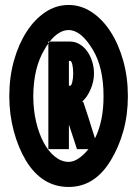

<svg xmlns="http://www.w3.org/2000/svg" viewBox="-20 -740 547 766"><path d="M17.1 -356Q17.1 -432.1 35.6 -498Q54.2 -564 86.2 -613.5Q118.2 -663.1 161.1 -691.7Q204.1 -720.2 253.9 -720.2Q302.7 -720.2 345.9 -691.7Q389.2 -663.1 421.1 -613.5Q453.1 -564 471.7 -497.6Q490.2 -431.2 490.2 -356Q490.2 -282.7 472.2 -217.8Q454.1 -152.8 421.9 -100.1Q357.9 5.9 253.9 5.9Q147 5.9 83 -100.1Q52.2 -151.9 34.7 -218Q17.1 -284.2 17.1 -356ZM112.8 -356Q112.8 -302.7 123.8 -255.4Q134.8 -208 153.8 -172.1Q172.9 -136.2 199 -115.2Q225.1 -94.2 253.9 -94.2Q291 -94.2 333 -145H287.1L254.9 -243.2V-145H172.9V-565.9Q165 -557.1 157.2 -542Q113.3 -468.8 112.8 -356ZM172.9 -565.9Q174.8 -567.9 175.3 -569.8Q175.8 -571.8 178.2 -574.2H172.9ZM178.2 -574.2H259.8Q279.8 -574.2 297.4 -563.7Q314.9 -553.2 327.4 -536.1Q339.8 -519 347.4 -495.6Q355 -472.2 355 -446.8Q355 -414.6 341.1 -382.8Q327.1 -351.1 307.1 -334H312Q318.8 -312 325 -294.9Q331.1 -277.8 335.9 -261.5Q340.8 -245.1 346.4 -227.5Q352.1 -210 358.9 -188Q393.1 -255.9 393.1 -356Q393.1 -471.2 350.1 -542Q303.2 -620.1 253.9 -620.1Q214.8 -620.1 178.2 -574.2ZM254.9 -397.9H259.8Q264.6 -397.9 268.3 -412.4Q272 -426.8 272 -446.8Q272 -467.8 268.6 -482.4Q265.1 -497.1 259.8 -497.1H254.9Z"/></svg>

Font: Fundamental  Brigade Condensed
Style: Regular
Weight: 400
Width: 3
Designer: Peter Wiegel, original typeface by Carl Albert Fahrenwaldt 1901
Foundry: Peter Wiegel
Version: Version 0.000 2012 initial release